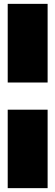

<svg xmlns="http://www.w3.org/2000/svg" viewBox="-20 -832 287 996"><path d="M20 -812H227V-404H20ZM20 -263H227V144H20Z"/></svg>

Font: Prompt ExtraBold
Style: Regular
Weight: 800
Designer: Katatrad Team
Foundry: CadsonDemak
Version: Version 1.001